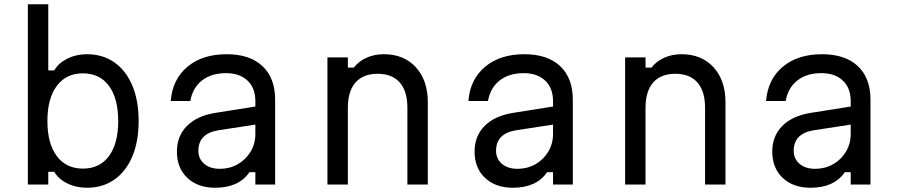

<svg xmlns="http://www.w3.org/2000/svg" viewBox="-20 -868 4240 903"><path d="M389 15Q338 15 297 -5Q256 -25 235 -60H207V0H111V-848H207V-537H235Q256 -572 297 -592.5Q338 -613 389 -613Q463 -613 517.5 -575Q572 -537 602 -466.5Q632 -396 632 -299Q632 -202 602 -131.5Q572 -61 517.5 -23Q463 15 389 15ZM370 -75Q449 -75 492.5 -134Q536 -193 536 -299Q536 -405 492.5 -464Q449 -523 370 -523Q291 -523 247 -464Q203 -405 203 -299Q203 -193 247 -134Q291 -75 370 -75Z M1153 -58Q1103 15 992 15Q910 15 861 -31.5Q812 -78 812 -155Q812 -228 859 -275.5Q906 -323 992 -337L1181 -367V-392Q1181 -454 1144 -489Q1107 -524 1043 -524Q974 -524 930 -489.5Q886 -455 875 -393H783Q791 -495 861.5 -554Q932 -613 1046 -613Q1155 -613 1214.5 -557Q1274 -501 1274 -399V0H1181V-58ZM913 -159Q913 -121 940.5 -97.5Q968 -74 1014 -74Q1060 -74 1098 -95.5Q1136 -117 1158.5 -154.5Q1181 -192 1181 -238V-282L1005 -255Q913 -239 913 -159Z M1520 0V-598H1616V-550H1644Q1667 -580 1704 -596.5Q1741 -613 1785 -613Q1880 -613 1936 -551.5Q1992 -490 1992 -387V0H1896V-361Q1896 -439 1860 -480Q1824 -521 1756 -521Q1688 -521 1652 -480Q1616 -439 1616 -361V0Z M2553 -58Q2503 15 2392 15Q2310 15 2261 -31.5Q2212 -78 2212 -155Q2212 -228 2259 -275.5Q2306 -323 2392 -337L2581 -367V-392Q2581 -454 2544 -489Q2507 -524 2443 -524Q2374 -524 2330 -489.5Q2286 -455 2275 -393H2183Q2191 -495 2261.5 -554Q2332 -613 2446 -613Q2555 -613 2614.5 -557Q2674 -501 2674 -399V0H2581V-58ZM2313 -159Q2313 -121 2340.5 -97.5Q2368 -74 2414 -74Q2460 -74 2498 -95.5Q2536 -117 2558.5 -154.5Q2581 -192 2581 -238V-282L2405 -255Q2313 -239 2313 -159Z M2920 0V-598H3016V-550H3044Q3067 -580 3104 -596.5Q3141 -613 3185 -613Q3280 -613 3336 -551.5Q3392 -490 3392 -387V0H3296V-361Q3296 -439 3260 -480Q3224 -521 3156 -521Q3088 -521 3052 -480Q3016 -439 3016 -361V0Z M3953 -58Q3903 15 3792 15Q3710 15 3661 -31.5Q3612 -78 3612 -155Q3612 -228 3659 -275.5Q3706 -323 3792 -337L3981 -367V-392Q3981 -454 3944 -489Q3907 -524 3843 -524Q3774 -524 3730 -489.5Q3686 -455 3675 -393H3583Q3591 -495 3661.5 -554Q3732 -613 3846 -613Q3955 -613 4014.5 -557Q4074 -501 4074 -399V0H3981V-58ZM3713 -159Q3713 -121 3740.5 -97.5Q3768 -74 3814 -74Q3860 -74 3898 -95.5Q3936 -117 3958.5 -154.5Q3981 -192 3981 -238V-282L3805 -255Q3713 -239 3713 -159Z"/></svg>

Font: Martian Mono Light
Style: Regular
Weight: 300
Monospace: yes
Designer: Roman Shamin
Foundry: Evil Martians
Version: Version 1.000; ttfautohint (v1.8.4.7-5d5b)